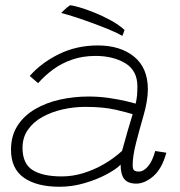

<svg xmlns="http://www.w3.org/2000/svg" viewBox="-20 -701 688 733"><path d="M207.5 12Q120.5 12 71.2 -22.5Q22 -57 22 -129.5Q22 -182.5 46.8 -221Q71.5 -259.5 113.8 -284.2Q156 -309 209 -320.8Q262 -332.5 318 -332.5Q358.5 -332.5 397 -326.8Q435.5 -321 463 -314.5Q490.5 -308 498 -305.5Q502 -323 503.2 -337Q504.5 -351 504.5 -371Q504.5 -432 458 -459.8Q411.5 -487.5 344.5 -487.5Q296 -487.5 255.5 -473.5Q215 -459.5 182.8 -435.8Q150.5 -412 125.5 -383.5L93.5 -411Q138 -461.5 205.2 -494.5Q272.5 -527.5 353.5 -527.5Q439 -527.5 491.8 -484.8Q544.5 -442 544.5 -359.5Q544.5 -338 540 -311.8Q535.5 -285.5 527 -256.5Q512.5 -206.5 499.5 -156Q486.5 -105.5 486.5 -70.5Q486.5 -55 492.5 -50.5Q498.5 -46 509.5 -46Q528.5 -46 545.5 -66.5Q562.5 -87 572.5 -124.5L615 -118Q598.5 -57 565.5 -28.5Q532.5 0 500.5 0Q468 0 454.2 -17.8Q440.5 -35.5 440.5 -72.5Q423.5 -55 386.5 -35.2Q349.5 -15.5 302.5 -1.8Q255.5 12 207.5 12ZM216 -27.5Q257 -27.5 298 -40Q339 -52.5 377 -74.5Q415 -96.5 446 -125Q458.5 -171 467.8 -202.8Q477 -234.5 486.5 -265Q470.5 -270.5 422.8 -281.8Q375 -293 306 -293Q262.5 -293 220 -283.5Q177.5 -274 142.5 -254.8Q107.5 -235.5 86.8 -206Q66 -176.5 66 -136.5Q66 -76 104.5 -51.8Q143 -27.5 216 -27.5ZM247.5 -681Q257.5 -680.5 282.8 -673.2Q308 -666 340.2 -653Q372.5 -640 403.5 -623Q434.5 -606 455.5 -586.5Q455 -585 453.2 -580.2Q451.5 -575.5 449.8 -570.5Q448 -565.5 447 -564Q430.5 -574 401.2 -586.2Q372 -598.5 337.5 -611.2Q303 -624 270.2 -634.8Q237.5 -645.5 213.5 -651.5Q218.5 -656.5 224.8 -662.5Q231 -668.5 237.2 -673.5Q243.5 -678.5 247.5 -681Z"/></svg>

Font: Grandstander Thin
Style: Italic
Weight: 100
Italic angle: -15°
Designer: Tyler Finck
Foundry: Etcetera Type Co
Version: Version 1.200